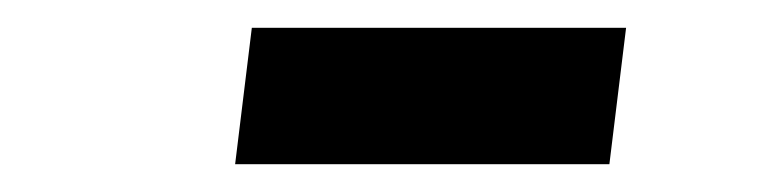

<svg xmlns="http://www.w3.org/2000/svg" viewBox="-20 -730 558 138"><path d="M161 -710H430L418 -612H149Z"/></svg>

Font: Haskoy ExtraBold
Style: Italic
Weight: 800
Designer: Ertekin Erdin
Foundry: Ertekin Erdin
Version: Version 2.000; ttfautohint (v1.8.4.7-5d5b)